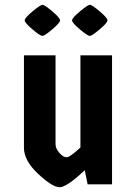

<svg xmlns="http://www.w3.org/2000/svg" viewBox="-20 -770 553 802"><path d="M80 -539H212V-167Q212 -150 228 -131.5Q244 -113 258 -113Q272 -113 316 -154V-539H448V0H346L334 -59Q259 12 229 12Q199 12 139.5 -43.5Q80 -99 80 -153ZM198.5 -722.5Q231 -695 231 -685Q231 -675 198.5 -647.5Q166 -620 157 -620Q148 -620 115.5 -647.5Q83 -675 83 -685Q83 -695 116 -722.5Q149 -750 157.5 -750Q166 -750 198.5 -722.5ZM396.5 -722.5Q429 -695 429 -685Q429 -675 396.5 -647.5Q364 -620 355 -620Q346 -620 313.5 -647.5Q281 -675 281 -685Q281 -695 314 -722.5Q347 -750 355.5 -750Q364 -750 396.5 -722.5Z"/></svg>

Font: Germania One
Style: Regular
Weight: 400
Designer: John Vargas Beltran
Foundry: John Vargas Beltran
Version: Version 1.001